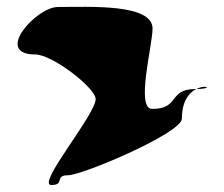

<svg xmlns="http://www.w3.org/2000/svg" viewBox="-20 -682 641 550"><path d="M81 -526C130 -526 254 -430 254 -398C254 -354 83 -152 127 -152C167 -152 135 -180 175 -180C216 -180 501 -301 501 -342C501 -468 631 -427 540 -427C461 -427 496 -370 416 -370C368 -370 417 -552 417 -600C417 -672 238 -662 146 -662C84 -662 -39 -526 81 -526Z"/></svg>

Font: CiSf CamouflageKit II
Style: Regular
Weight: 400
Version: Version 1